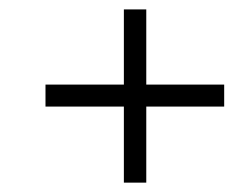

<svg xmlns="http://www.w3.org/2000/svg" viewBox="-20 -429 503 414"><path d="M247.1 -246.6V-408.7H295.4V-246.6H463.4V-199.2H295.4V-35.2H247.1V-199.2H78.1V-246.6Z"/></svg>

Font: ML-NILA03
Style: Regular
Weight: 400
Designer: CLT@C-DIT
Version: Version ML-NILA03 1.0